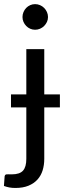

<svg xmlns="http://www.w3.org/2000/svg" viewBox="-38 -750 334 952"><path d="M136 -602.5Q123 -602.5 111.8 -607.5Q100.5 -612.5 92 -621.2Q83.5 -630 78.5 -641.2Q73.5 -652.5 73.5 -665.5Q73.5 -678.5 78.5 -690.2Q83.5 -702 92 -710.8Q100.5 -719.5 111.8 -724.5Q123 -729.5 136 -729.5Q149 -729.5 160.5 -724.5Q172 -719.5 180.8 -710.8Q189.5 -702 194.8 -690.2Q200 -678.5 200 -665.5Q200 -652.5 194.8 -641.2Q189.5 -630 180.8 -621.2Q172 -612.5 160.5 -607.5Q149 -602.5 136 -602.5ZM259 -217.5H181.5V37.5Q181.5 68 173.5 94.2Q165.5 120.5 148 140Q130.5 159.5 103.2 170.8Q76 182 38 182Q22 182 8.5 179.5Q-5 177 -18.5 172L-15 124Q-14 119.5 -11.8 117.2Q-9.5 115 -5.5 114.5Q-1.5 114 4.8 114.2Q11 114.5 20.5 114.5Q59.5 114.5 76 96.2Q92.5 78 92.5 37.5V-217.5H16.5V-282H92.5V-506.5H181.5V-282H259Z"/></svg>

Font: Lato
Style: Regular
Weight: 400
Designer: Lukasz Dziedzic with Adam Twardoch and Botio Nikoltchev
Foundry: tyPoland Lukasz Dziedzic
Version: Version 2.015; 2015-08-06; http://www.latofonts.com/